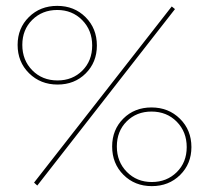

<svg xmlns="http://www.w3.org/2000/svg" viewBox="-20 -631 712 654"><path d="M40 -478Q40 -535 78.5 -573Q117 -611 175 -611Q233 -611 271.5 -572.5Q310 -534 310 -476Q310 -419 272 -381Q234 -343 176 -343Q118 -343 79 -381.5Q40 -420 40 -478ZM107 1 96 -9 565 -609 576 -600ZM176 -357Q227 -357 260.5 -390.5Q294 -424 294 -476Q294 -528 260 -562.5Q226 -597 175 -597Q124 -597 90 -563.5Q56 -530 56 -478Q56 -426 90 -391.5Q124 -357 176 -357ZM632 -130Q632 -73 593.5 -35Q555 3 497 3Q439 3 400.5 -35.5Q362 -74 362 -132Q362 -189 400 -227Q438 -265 496 -265Q554 -265 593 -226.5Q632 -188 632 -130ZM496 -251Q445 -251 411.5 -217.5Q378 -184 378 -132Q378 -80 412 -45.5Q446 -11 497 -11Q548 -11 582 -44.5Q616 -78 616 -130Q616 -182 582 -216.5Q548 -251 496 -251Z"/></svg>

Font: EauTestText Thin
Style: Italic
Weight: 250
Italic angle: -12°
Designer: Christian Thalmann (Catharsis Fonts)
Version: Version 0.001;PS 000.001;hotconv 1.0.88;makeotf.lib2.5.64775